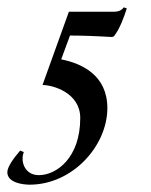

<svg xmlns="http://www.w3.org/2000/svg" viewBox="-141 -408 411 524"><path d="M50 -311C76 -311 114 -310 165 -307L170 -309C186 -329 198 -363 205 -385L197 -388C191 -380 183 -376 169 -376H47L-25 -176C3 -176 78 -155 78 -86C78 23 13 70 -35 70C-74 70 -86 32 -76 7L-86 3C-105 25 -121 48 -121 62C-121 91 -78 96 -60 96C57 96 152 -10 152 -113C152 -203 82 -235 26 -246Z"/></svg>

Font: Romanesco
Style: Regular
Weight: 400
Designer: Astigmatic (AOETI)
Foundry: Astigmatic (AOETI)
Version: Version 1.000